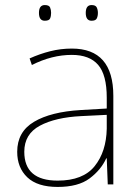

<svg xmlns="http://www.w3.org/2000/svg" viewBox="-20 -729 551 759"><path d="M402 -275V-220Q400 -129 354 -72Q308 -15 208 -15Q76 -15 76 -129Q76 -199 137.5 -232Q199 -265 301 -270ZM264 -537Q220 -537 178.5 -526.5Q137 -516 97 -498L106 -472Q185 -512 264 -512Q334 -512 368 -472.5Q402 -433 402 -343V-300L299 -294Q181 -287 114.5 -247.5Q48 -208 48 -129Q48 -66 88 -28Q128 10 208 10Q289 10 334 -23.5Q379 -57 400 -103H402L406 0H428V-350Q428 -537 264 -537ZM319 -678Q319 -647 342 -647Q358 -647 362.5 -656Q367 -665 367 -678Q367 -690 362.5 -699.5Q358 -709 342 -709Q319 -709 319 -678ZM134 -678Q134 -647 157 -647Q174 -647 178 -656Q182 -665 182 -678Q182 -690 178 -699.5Q174 -709 157 -709Q134 -709 134 -678Z"/></svg>

Font: Noto Sans UI Thin
Style: Regular
Weight: 250
Designer: Monotype Design Team
Foundry: Monotype Imaging Inc.
Version: Version 1.901